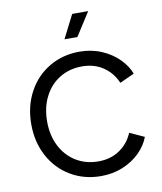

<svg xmlns="http://www.w3.org/2000/svg" viewBox="-104 -1074 988 1169"><g transform="rotate(-10 389.5 -489.5)"><path d="M61 -372Q61 -482 108 -570Q155 -658 238.5 -707.5Q322 -757 426 -757Q500 -757 562 -730.5Q624 -704 667 -661Q710 -618 729 -568L639 -527Q612 -591 556.5 -628.5Q501 -666 426 -666Q348 -666 287.5 -629Q227 -592 193 -525Q159 -458 159 -372Q159 -286 193 -219.5Q227 -153 287.5 -116Q348 -79 426 -79Q501 -79 556.5 -116.5Q612 -154 639 -218L729 -177Q710 -126 667 -83Q624 -40 562 -14Q500 12 426 12Q322 12 238.5 -37.5Q155 -87 108 -174.5Q61 -262 61 -372ZM423 -991H522L430 -847H350Z"/></g></svg>

Font: Eudoxus Sans Medium
Style: Regular
Weight: 500
Designer: Stijn de Vries
Foundry: tokotype
Version: Version 2.005